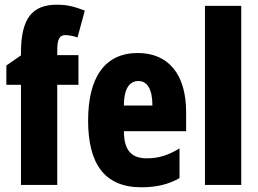

<svg xmlns="http://www.w3.org/2000/svg" viewBox="-20 -785 1096 815"><path d="M313 -425V-551H223V-573C223 -618 233 -636 257 -636C274 -636 291 -632 309 -626L340 -740C293 -758 264 -765 221 -765C116 -765 69 -706 69 -561V-550L7 -507V-425H69V0H223V-425Z M565 -560C426 -560 354 -458 354 -273C354 -92 422 10 580 10C643 10 695 -2 742 -29V-155C692 -125 653 -113 603 -113C537 -113 506 -148 506 -228H770V-310C770 -469 695 -560 565 -560ZM568 -441C604 -441 627 -408 627 -337H506C506 -413 532 -441 568 -441Z M1004 0V-760H850V0Z"/></svg>

Font: Noto Sans Bengali ExtraCondensed ExtraBold
Style: Regular
Weight: 800
Width: 2
Designer: Joana Ranito - Universal Thirst; Jelle Bosma - Monotype Design Team
Foundry: Universal Thirst ehf.
Version: Version 3.000